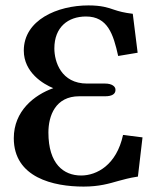

<svg xmlns="http://www.w3.org/2000/svg" viewBox="-20 -678 581 710"><path d="M307 -658C192 -658 68 -604 68 -491C68 -410 140 -367 177 -352C107 -327 31 -268 31 -167C31 -21 178 12 289 12C347 12 383 1 418 -9C438 -14 456 -20 490 -25L507 -170L435 -179C411 -68 338 -29 280 -29C215 -29 159 -72 159 -188C159 -250 185 -322 273 -322H369C395 -322 407 -331 407 -345C408 -358 394 -369 369 -369H302C206 -369 181 -450 181 -499C181 -578 232 -617 298 -617C378 -617 399 -552 417 -471L489 -483L471 -627C438 -631 420 -636 402 -642C379 -650 355 -658 307 -658Z"/></svg>

Font: Libertinus Serif Semibold
Style: Regular
Weight: 600
Designer: Philipp H. Poll, Khaled Hosny
Foundry: Caleb Maclennan
Version: Version 7.050;RELEASE